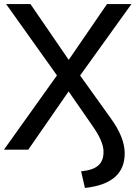

<svg xmlns="http://www.w3.org/2000/svg" viewBox="-20 -739 679 948"><path d="M399.4 189C533.7 174.3 595.7 116.2 595.7 18.1C595.7 -35.2 572.3 -92.3 526.4 -155.8L375.5 -366.2L628.9 -718.8H508.3L319.3 -443.4L130.4 -718.8H10.3L261.2 -366.7L-0.5 0H119.6L318.8 -287.6L436.5 -117.7C469.7 -70.8 491.2 -26.4 491.2 9.8C491.2 67.4 461.9 99.1 380.4 106.9Z"/></svg>

Font: Winston
Style: Regular
Weight: 400
Designer: Vernon Adams, Kim Jin-seong, David Berlow, Cristiano Sobral
Foundry: The Winston Project Authors
Version: Version 3.004